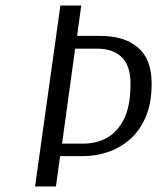

<svg xmlns="http://www.w3.org/2000/svg" viewBox="-20 -670 565 690"><path d="M257 -541H341Q427 -541 476 -499Q525 -457 525 -370Q525 -298 503 -248Q481 -198 445 -167.5Q409 -137 366 -123Q323 -109 281 -109H196L181 0H106L197 -650H272ZM250 -495 203 -154H281Q325 -154 363 -174Q401 -194 425 -241Q449 -288 449 -369Q449 -434 417.5 -464.5Q386 -495 330 -495Z"/></svg>

Font: Arsenal SC
Style: Italic
Weight: 400
Italic angle: -9.10001°
Designer: Andrij Shevchenko
Foundry: Stairsfor
Version: Version 2.001; ttfautohint (v1.8.4.7-5d5b)